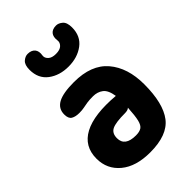

<svg xmlns="http://www.w3.org/2000/svg" viewBox="-231 -859 955 955"><g transform="rotate(-45 246.5 -381.0)"><path d="M240 8Q140 8 84 -38.5Q28 -85 28 -159Q28 -246 101.5 -285Q175 -324 317 -312Q310 -358 288 -374.5Q266 -391 235 -391Q210 -391 193.5 -388.5Q177 -386 163 -383Q149 -380 129 -380Q102 -380 86 -389.5Q70 -399 70 -428Q70 -469 105.5 -488.5Q141 -508 218 -508Q340 -508 399 -438.5Q458 -369 458 -253Q458 -119 409.5 -55.5Q361 8 240 8ZM172 -159Q172 -102 249 -102Q274 -102 288 -111Q302 -120 308.5 -147Q315 -174 318 -228Q313 -223 305 -221Q297 -219 289 -219Q223 -219 197.5 -206.5Q172 -194 172 -159ZM307 -711Q303 -740 315.5 -755Q328 -770 354 -770Q371 -770 387.5 -756Q404 -742 404 -707Q404 -646 360.5 -613.5Q317 -581 254 -581Q191 -581 148 -613.5Q105 -646 105 -707Q105 -742 121 -756Q137 -770 154 -770Q180 -770 193 -755Q206 -740 201 -711Q199 -696 212.5 -683Q226 -670 254 -670Q283 -670 296 -683Q309 -696 307 -711Z"/></g></svg>

Font: Madimi One
Style: Regular
Weight: 400
Designer: Taurai Valerie Mtake, Mirko Velimirovic
Foundry: TaVaTake
Version: Version 1.000; ttfautohint (v1.8.4.7-5d5b)